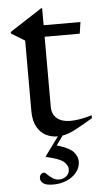

<svg xmlns="http://www.w3.org/2000/svg" viewBox="-57 -628 476 896"><g transform="rotate(-5 181.0 -180.0)"><path d="M175.5 -131Q175.5 -94 198.8 -75.2Q222 -56.5 260 -56.5Q282 -56.5 306 -60.5Q330 -64.5 362 -74V-60Q305.5 -26.5 275 -11Q244.5 4.5 219 8.5L187.5 52Q246.5 69.5 265 90.8Q283.5 112 283.5 135Q283.5 163 266 185.2Q248.5 207.5 219.5 220Q190.5 232.5 156.5 232.5Q123 232.5 109.5 222.5Q96 212.5 96 198Q96 188.5 101.5 181Q107 173.5 118 173.5Q122 173.5 131.2 183Q140.5 192.5 154.5 202Q168.5 211.5 185.5 211.5Q205.5 211.5 219.8 199.2Q234 187 234 167.5Q234 149 214.5 132Q195 115 132 101V98.5L196.5 10.5Q195.5 10.5 194.5 10.5Q166 10.5 140.8 -2.5Q115.5 -15.5 99.5 -44Q83.5 -72.5 83.5 -119V-448L20 -487V-494L171 -592H175.5V-512H348L340 -458H175.5Z"/></g></svg>

Font: Newsreader Display
Style: Regular
Weight: 400
Designer: Hugues Gentile
Foundry: Production Type
Version: Version 1.001